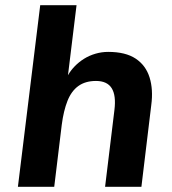

<svg xmlns="http://www.w3.org/2000/svg" viewBox="-20 -720 664 740"><path d="M49 0 135 -700H275L242 -430Q252 -448 268 -464.5Q284 -481 304 -493.5Q324 -506 348 -513Q372 -520 397 -520Q464 -520 503 -494Q542 -468 556.5 -421.5Q571 -375 563 -315L525 0H385L421 -296Q428 -352 410.5 -380Q393 -408 350 -408Q309 -408 282 -388.5Q255 -369 240 -331Q225 -293 218 -239L189 0Z"/></svg>

Font: Inclusive Sans
Style: Bold Italic
Weight: 700
Italic angle: -7°
Designer: Olivia King
Foundry: Olivia King
Version: Version 2.004